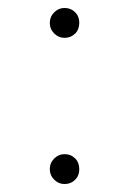

<svg xmlns="http://www.w3.org/2000/svg" viewBox="-20 -449 340 482"><path d="M105 -24Q105 -9 116 2Q127 13 142 13Q158 13 169 2Q179 -8 179 -24Q179 -41 169 -51Q158 -62 142 -62Q127 -62 116 -51Q105 -40 105 -24ZM105 -392Q105 -376 116 -365Q127 -354 142 -354Q158 -354 169 -365Q179 -375 179 -392Q179 -408 169 -418Q158 -429 142 -429Q127 -429 116 -418Q105 -407 105 -392Z"/></svg>

Font: NM-font
Style: Light
Weight: 500
Designer: ""
Foundry: ""
Version: ""